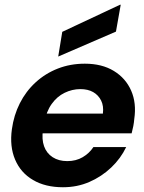

<svg xmlns="http://www.w3.org/2000/svg" viewBox="-20 -776 608 808"><path d="M245 12Q171 12 119 -18.5Q67 -49 43.5 -104.5Q20 -160 30 -232Q38 -291 63.5 -341.5Q89 -392 130 -429.5Q171 -467 223.5 -487.5Q276 -508 337 -508Q409 -508 459 -477.5Q509 -447 532 -394.5Q555 -342 545 -275Q544 -261 541 -245.5Q538 -230 534 -215H122L137 -298H413Q417 -330 405.5 -353Q394 -376 372 -388.5Q350 -401 318 -401Q284 -401 252 -385.5Q220 -370 197.5 -338.5Q175 -307 166 -259L161 -230Q155 -190 165.5 -160.5Q176 -131 201.5 -114.5Q227 -98 263 -98Q300 -98 328 -114.5Q356 -131 373 -157H511Q488 -109 448 -71Q408 -33 356.5 -10.5Q305 12 245 12ZM225 -538 242 -642 485 -756H488L468 -643Z"/></svg>

Font: DM Sans 36pt
Style: Bold Italic
Weight: 700
Italic angle: -10°
Designer: Colophon Foundry, Jonny Pinhorn
Foundry: Colophon Foundry
Version: Version 4.004;gftools[0.9.30]